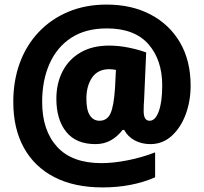

<svg xmlns="http://www.w3.org/2000/svg" viewBox="-20 -794 889 838"><path d="M812 -420Q812 -353 790.5 -295Q769 -237 729.5 -201Q690 -165 636 -165Q599 -165 568.5 -181Q538 -197 522 -227H515Q493 -198 463.5 -181.5Q434 -165 397 -165Q312 -165 269 -218.5Q226 -272 226 -363Q226 -430 253 -482.5Q280 -535 331.5 -565Q383 -595 456 -595Q499 -595 542.5 -586Q586 -577 618 -565L609 -359Q608 -350 607.5 -336Q607 -322 607 -309Q607 -267 633 -267Q658 -267 673 -308Q688 -349 688 -421Q688 -533 627.5 -601.5Q567 -670 446 -670Q354 -670 291.5 -629.5Q229 -589 196.5 -516.5Q164 -444 164 -349Q164 -225 229 -153.5Q294 -82 423 -82Q475 -82 538 -94.5Q601 -107 657 -129V-20Q555 24 428 24Q304 24 217 -21Q130 -66 84 -149.5Q38 -233 38 -349Q38 -442 66.5 -519.5Q95 -597 149 -654Q203 -711 278 -742.5Q353 -774 445 -774Q555 -774 637.5 -730.5Q720 -687 766 -608Q812 -529 812 -420ZM357 -363Q357 -313 372.5 -290Q388 -267 414 -267Q448 -267 462.5 -299.5Q477 -332 482 -410L486 -489Q470 -492 457 -492Q407 -492 382 -455.5Q357 -419 357 -363Z"/></svg>

Font: Noto Sans Tamil UI SemiCondensed Black
Style: Regular
Weight: 900
Width: 4
Designer: Jelle Bosma - Monotype Design Team
Foundry: Monotype Imaging Inc.
Version: Version 2.004; ttfautohint (v1.8.4.7-5d5b)